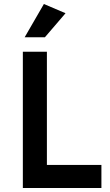

<svg xmlns="http://www.w3.org/2000/svg" viewBox="-20 -938 547 958"><path d="M486 -115V0H94V-680H214V-115ZM204 -752H103L199 -918L307 -872Z"/></svg>

Font: Inria Sans
Style: Bold
Weight: 700
Designer: Black Foundry Team
Foundry: Black Foundry
Version: Version 1.2; ttfautohint (v1.8.3)